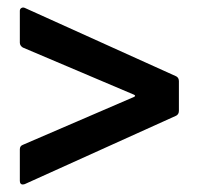

<svg xmlns="http://www.w3.org/2000/svg" viewBox="-20 -529 532 513"><path d="M33 -46V-130Q33 -139 41 -142L338 -270Q344 -273 338 -276L41 -402Q33 -407 33 -415V-500Q33 -505 37 -507.5Q41 -510 46 -508L451 -325Q458 -321 458 -312V-233Q458 -224 451 -220L46 -37L41 -36Q33 -36 33 -46Z"/></svg>

Font: Barlow GEO Semi Bold
Style: Regular
Weight: 600
Designer: Jeremy Tribby
Foundry: Tribby Type
Version: Version 1.408